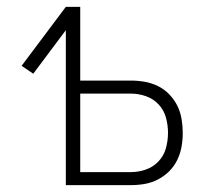

<svg xmlns="http://www.w3.org/2000/svg" viewBox="-20 -540 640 560"><path d="M172 0V-452L77 -325L43 -348L172 -520H214V-305H361Q382 -305 402 -301.5Q422 -298 440.5 -289Q459 -280 473.5 -265Q488 -250 497 -232Q506 -214 509.5 -193.5Q513 -173 513 -153Q513 -132 509.5 -112Q506 -92 497 -73.5Q488 -55 473.5 -40.5Q459 -26 440.5 -16.5Q422 -7 402 -3.5Q382 0 361 0ZM214 -38H361Q384 -38 405.5 -45.5Q427 -53 442.5 -69.5Q458 -86 464 -108Q470 -130 470 -153Q470 -175 464 -197Q458 -219 442.5 -235.5Q427 -252 405.5 -259.5Q384 -267 361 -267H214Z"/></svg>

Font: Iosevka Aile Extralight
Style: Regular
Weight: 200
Designer: Belleve Invis
Foundry: Belleve Invis
Version: Version 31.1.0; ttfautohint (v1.8.4)